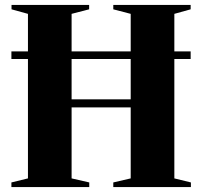

<svg xmlns="http://www.w3.org/2000/svg" viewBox="-20 -763 825 783"><path d="M94 -35.5V-706.5L27 -725V-743H343.5V-725L272 -706.5V-358H513V-706.5L442 -725V-743H757.5V-725L691 -706.5V-35.5L758.5 -19V0H442V-19L513 -35.5V-325H272V-35.5L344 -19V0H26.5V-19ZM757.5 -553.5V-522.5H26.5V-553.5Z"/></svg>

Font: Merriweather 144pt ExtraBold
Style: Regular
Weight: 800
Version: Version 2.100